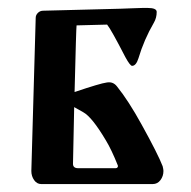

<svg xmlns="http://www.w3.org/2000/svg" viewBox="-20 -464 482 484"><path d="M340 -444Q342 -444 346 -444Q350 -444 352 -444Q375 -444 375 -434Q375 -419 368 -407Q343 -364 329 -317Q323 -298 313 -298Q308 -298 296 -320Q260 -390 250 -402L173 -400Q172 -394 168 -232Q233 -254 249 -256Q265 -259 275 -246Q304 -210 337 -150Q378 -76 390 -45Q392 -37 392 -33Q392 -20 384.5 -10Q377 0 365 0H84Q73 0 66 -10Q59 -20 59 -33L70 -419Q70 -426 75.5 -431.5Q81 -437 89 -437L283 -442Q289 -442 309.5 -443Q330 -444 340 -444ZM167 -194 164 -51Q164 -40 177 -40H272Q275 -40 276.5 -42.5Q278 -45 277 -47Q261 -87 247 -110Q212 -169 190 -181Q178 -188 167 -194Z"/></svg>

Font: Triodion Unicode
Style: Normal
Weight: 400
Version: Version 1.1